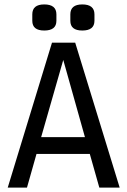

<svg xmlns="http://www.w3.org/2000/svg" viewBox="-20 -848 576 868"><path d="M429 0 386 -152H145L102 0H15L215 -655H320L521 0ZM266 -577 166 -228H364ZM235 -783V-754Q235 -710 180 -710Q126 -710 126 -754V-783Q126 -828 180 -828Q235 -828 235 -783ZM407 -783V-754Q407 -710 352 -710Q298 -710 298 -754V-783Q298 -828 352 -828Q407 -828 407 -783Z"/></svg>

Font: RopaSansRegular
Style: Regular
Weight: 400
Designer: Botio Nikoltchev
Foundry: Botjo Nikoltchev
Version: Version 1.002